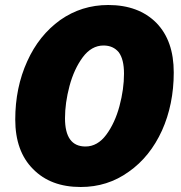

<svg xmlns="http://www.w3.org/2000/svg" viewBox="-20 -734 725 768"><path d="M303 14C222 14 159 -10 112 -58C65 -105 41 -171 41 -256C41 -341 57 -419 89 -489C120 -558 164 -613 221 -654C278 -694 342 -714 413 -714C494 -714 558 -690 605 -643C652 -595 675 -529 675 -444C675 -359 659 -281 628 -212C596 -142 552 -87 495 -47C438 -6 374 14 303 14ZM322 -148C354 -148 382 -164 405 -195C428 -226 446 -265 458 -310C470 -355 476 -398 476 -439C476 -478 469 -506 455 -525C440 -543 420 -552 394 -552C362 -552 334 -536 311 -505C288 -474 270 -435 258 -390C246 -345 240 -302 240 -261C240 -186 267 -148 322 -148Z"/></svg>

Font: My Font
Style: Italic
Weight: 500
Designer: Julieta Ulanovsky
Foundry: Julieta Ulanovsky
Version: ""